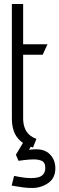

<svg xmlns="http://www.w3.org/2000/svg" viewBox="-20 -720 295 954"><path d="M150 -20H100L59 49L72 79Q86 77 99 75.5Q112 74 124 73Q136 72 147 72Q173 72 189 80Q205 88 205 114Q205 134 195.5 145.5Q186 157 170 161Q154 165 134 165Q121 165 107 163.5Q93 162 79 159.5Q65 157 50 154L38 202Q39 202 55 205Q71 208 94 211Q117 214 140 214Q184 214 219.5 189.5Q255 165 255 116Q255 74 227.5 46.5Q200 19 150 22Q143 23 136.5 23Q130 23 124 24ZM95 -132V-448H192L216 -500H95V-700H39V-132Q39 -74 64 -39Q89 -4 144 13L161 -30Q139 -38 124.5 -51.5Q110 -65 102.5 -85.5Q95 -106 95 -132Z"/></svg>

Font: Advent Pro
Style: Regular
Weight: 400
Designer: VivaRado, Andreas Kalpakidis
Foundry: VivaRado, Andreas Kalpakidis
Version: Version 3.000